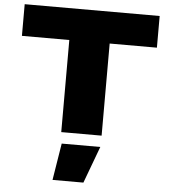

<svg xmlns="http://www.w3.org/2000/svg" viewBox="-65 -809 1024 1159"><g transform="rotate(5 446.5 -229.0)"><path d="M37.1 -558.1V-750H855V-558.1H568.8V0H324.2V-558.1ZM333 68.8H566.9L483.9 292H296.9Z"/></g></svg>

Font: Mattone
Style: Bold
Weight: 700
Width: 6
Designer: Nunzio Mazzaferro
Foundry: Collletttivo
Version: Version 2.000;Glyphs 3.2 (3217)